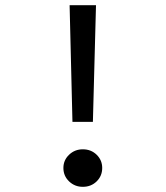

<svg xmlns="http://www.w3.org/2000/svg" viewBox="-20 -720 640 742"><path d="M260 -249 249 -700H351L339 -249ZM300 2Q269 2 247 -19Q225 -40 225 -71Q225 -101 247 -122Q269 -143 300 -143Q332 -143 353.5 -122Q375 -101 375 -71Q375 -40 353.5 -19Q332 2 300 2Z"/></svg>

Font: DM Mono
Style: Regular
Weight: 400
Designer: Colophon Foundry
Foundry: Colophon Foundry
Version: Version 1.000; ttfautohint (v1.8.2.53-6de2)